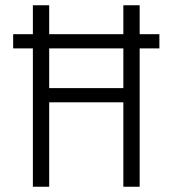

<svg xmlns="http://www.w3.org/2000/svg" viewBox="-20 -710 656 730"><path d="M105 0V-526H30V-580H105V-690H167V-580H449V-690H511V-580H586V-526H511V0H449V-321H167V0ZM167 -375H449V-526H167Z"/></svg>

Font: Radio Canada Condensed Light
Style: Regular
Weight: 300
Width: 3
Designer: Charles Daoud, Etienne Aubert Bonn, Alexandre Saumier Demers, Jacques Le Bailly
Foundry: Radio-Canada
Version: Version 2.104; ttfautohint (v1.8.4.7-5d5b);gftools[0.9.28.de